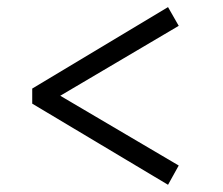

<svg xmlns="http://www.w3.org/2000/svg" viewBox="-20 -552 622 535"><path d="M448.2 -37.1 69.8 -263.2V-305.2L448.2 -532.2L478 -480L147.9 -285.2L478 -90.8Z"/></svg>

Font: Literata
Style: Regular
Weight: 400
Designer: Latin by Veronika Burian and Jose Scaglione. Greek by Irene Vlachou. Cyrillic by Vera Evstafieva.
Foundry: TypeTogether
Version: Version 3.002